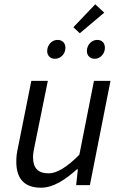

<svg xmlns="http://www.w3.org/2000/svg" viewBox="-20 -863 568 895"><path d="M322 -736 352 -708 466 -804 424 -843ZM200 -625C200 -604 214 -589 236 -589C263 -589 285 -612 285 -640C285 -663 270 -677 248 -677C222 -677 200 -654 200 -625ZM385 -625C385 -604 400 -589 422 -589C447 -589 469 -612 469 -640C469 -663 455 -677 433 -677C407 -677 385 -654 385 -625ZM399 0 495 -486H418L350 -142C291 -82 244 -55 207 -55C157 -55 134 -80 134 -130C134 -147 137 -161 142 -186L203 -486H126L64 -176C58 -150 56 -132 56 -109C56 -35 89 12 171 12C230 12 286 -27 339 -74H343L335 0Z"/></svg>

Font: Cambridge Sans Italic
Style: Regular
Weight: 400
Italic angle: -11°
Version: Version 2.000;PS 002.000;hotconv 1.0.88;makeotf.lib2.5.64775